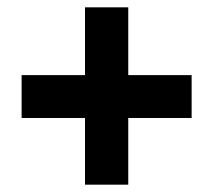

<svg xmlns="http://www.w3.org/2000/svg" viewBox="-20 -616 583 524"><path d="M330 -411V-596H212V-411H39V-294H212V-112H330V-294H503V-411Z"/></svg>

Font: Noto Sans Gujarati UI SemiCondensed ExtraBold
Style: Regular
Weight: 800
Width: 4
Designer: Jelle Bosma - Monotype Design Team, Universal Thirst
Foundry: Monotype Imaging Inc.
Version: Version 2.106